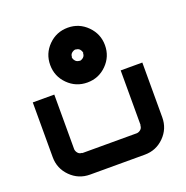

<svg xmlns="http://www.w3.org/2000/svg" viewBox="-145 -966 1062 1098"><g transform="rotate(-20 386.0 -416.5)"><path d="M550.8 -130.8Q564.2 -132.5 574.2 -141.7Q584.2 -150.8 584.2 -166.7H585.8V-500H717.5V-166.7Q717.5 -97.5 668.8 -48.8Q620 0 550.8 0H217.5Q148.3 0 99.6 -48.8Q50.8 -97.5 50.8 -166.7V-500H181.7V-166.7Q183.3 -153.3 192.5 -142.9Q201.7 -132.5 217.5 -132.5V-130.8ZM550.8 -666.7Q550.8 -597.5 502.1 -548.8Q453.3 -500 384.2 -500Q315 -500 266.2 -548.8Q217.5 -597.5 217.5 -666.7Q217.5 -735.8 266.2 -784.6Q315 -833.3 384.2 -833.3Q453.3 -833.3 502.1 -784.2Q550.8 -735 550.8 -666.7ZM384.2 -630.8Q397.5 -632.5 407.5 -641.7Q417.5 -650.8 417.5 -666.7H419.2Q417.5 -680 408.8 -690Q400 -700 384.2 -700V-701.7Q370.8 -700 360.4 -691.2Q350 -682.5 350 -666.7H348.3Q350 -653.3 359.2 -642.9Q368.3 -632.5 384.2 -632.5Z"/></g></svg>

Font: 0xA000-Squareish
Style: Squareish-Bold
Weight: 700
Version: Version 0.1